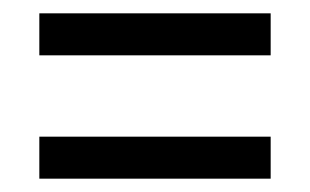

<svg xmlns="http://www.w3.org/2000/svg" viewBox="-20 -501 465 288"><path d="M39 -418H386V-481H39ZM39 -233H386V-296H39Z"/></svg>

Font: Noto Serif Hebrew ExtraCondensed SemiBold
Style: Regular
Weight: 600
Width: 2
Designer: Monotype Design Team
Foundry: Monotype Imaging Inc.
Version: Version 2.004